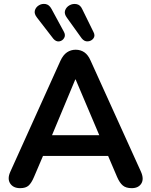

<svg xmlns="http://www.w3.org/2000/svg" viewBox="-20 -972 787 1000"><path d="M405 -773 329 -879Q313 -900 319 -917.5Q325 -935 342 -944.5Q359 -954 378.5 -950.5Q398 -947 408 -925L467 -805Q477 -786 466.5 -772Q456 -758 437.5 -756.5Q419 -755 405 -773ZM258 -770 173 -880Q157 -900 161.5 -917Q166 -934 182 -944Q198 -954 217 -951Q236 -948 248 -926L312 -808Q323 -789 314 -774Q305 -759 288.5 -756.5Q272 -754 258 -770ZM85 8Q49 8 33 -16.5Q17 -41 34 -78L295 -656Q309 -686 329 -699.5Q349 -713 374 -713Q400 -713 419.5 -699.5Q439 -686 452 -656L714 -78Q731 -40 716 -16Q701 8 666 8Q636 8 619.5 -6Q603 -20 590 -50L543 -160H204L157 -50Q144 -19 129 -5.5Q114 8 85 8ZM372 -558 251 -268H497L374 -558Z"/></svg>

Font: Chiron GoRound TC SB
Style: Regular
Weight: 500
Designer: Ryoko NISHIZUKA 西塚涼子 (kana, bopomofo & ideographs); Paul D. Hunt (Latin, Greek & Cyrillic); Sandoll Communications 산돌커뮤니
Foundry: Adobe
Version: Version 1.000;hotconv 1.1.1;makeotfexe 2.6.0